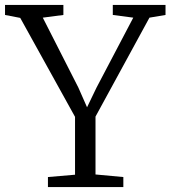

<svg xmlns="http://www.w3.org/2000/svg" viewBox="-30 -763 694 783"><path d="M276 -50.5V-286.5L52.5 -690L-9.5 -702V-743H228.5V-702L144.5 -691L289.5 -406L325 -325.5L363.5 -405.5L513.5 -691L430 -702V-743H645V-702L579.5 -691L359.5 -287.5V-51.5L473 -41V0H165.5V-41Z"/></svg>

Font: Merriweather 28pt Light
Style: Regular
Weight: 300
Version: Version 2.100